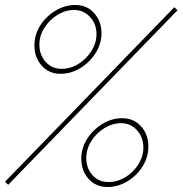

<svg xmlns="http://www.w3.org/2000/svg" viewBox="-33 -740 732 770"><path d="M210 -444Q163 -444 134 -477Q105 -510 105 -557Q105 -601 128.5 -638Q152 -675 190 -697.5Q228 -720 269 -720Q316 -720 345 -687Q374 -654 374 -607Q374 -564 350 -526.5Q326 -489 288.5 -466.5Q251 -444 210 -444ZM214 -464Q250 -464 282 -484Q314 -504 334 -536Q354 -568 354 -603Q354 -644 328 -672Q302 -700 264 -700Q229 -700 197 -680Q165 -660 145 -628.5Q125 -597 125 -561Q125 -520 150 -492Q175 -464 214 -464ZM398 10Q352 10 322.5 -22.5Q293 -55 293 -103Q293 -147 317 -184Q341 -221 378.5 -243.5Q416 -266 457 -266Q504 -266 533 -233Q562 -200 562 -153Q562 -109 538.5 -72Q515 -35 477.5 -12.5Q440 10 398 10ZM402 -10Q438 -10 470 -29.5Q502 -49 522 -81Q542 -113 542 -148Q542 -189 516.5 -217.5Q491 -246 453 -246Q418 -246 385.5 -226Q353 -206 333 -174Q313 -142 313 -106Q313 -66 337.5 -38Q362 -10 402 -10ZM-13 -11 313 -347 666 -711 679 -699 325 -334 0 1Z"/></svg>

Font: Raleway Thin Thin
Style: Italic
Weight: 250
Italic angle: -12°
Version: Version 4.026